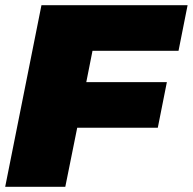

<svg xmlns="http://www.w3.org/2000/svg" viewBox="-25 -721 744 741"><path d="M664 -525H332L308 -404H619L584 -228H273L227 0H-5L135 -701H699Z"/></svg>

Font: TypoPRO Montserrat
Style: Italic
Weight: 900
Italic angle: -11.3°
Designer: Julieta Ulanovsky
Foundry: Julieta Ulanovsky
Version: Version 6.001